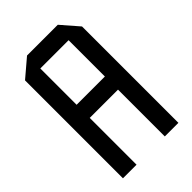

<svg xmlns="http://www.w3.org/2000/svg" viewBox="-212 -793 879 879"><g transform="rotate(-45 227.5 -354.0)"><path d="M48 0V-634L135 -708H136V0ZM136 -303V-388H319V-303ZM319 0V-623H407V0ZM136 -623V-708H334L407 -624V-623Z"/></g></svg>

Font: Foldit
Style: Regular
Weight: 400
Version: Version 1.003